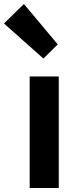

<svg xmlns="http://www.w3.org/2000/svg" viewBox="-70 -944 394 964"><path d="M79 0H225V-560H79ZM148 -650 220 -721 50 -924 -50 -826Z"/></svg>

Font: Noto Sans CJK KR Bold
Style: Regular
Weight: 700
Designer: Ryoko NISHIZUKA (kana & ideographs); Paul D. Hunt (Latin, Greek & Cyrillic); Wenlong ZHANG (bopomofo); Sandoll Communica
Foundry: Adobe Systems Incorporated
Version: Version 1.004;PS 1.004;hotconv 1.0.82;makeotf.lib2.5.63406